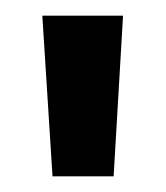

<svg xmlns="http://www.w3.org/2000/svg" viewBox="-20 -817 212 245"><path d="M137 -797 125 -592H47L34 -797Z"/></svg>

Font: A Bank Premium Med
Style: Regular
Weight: 500
Designer: Ninad Kale (Devanagari), Jonny Pinhorn (Latin), Htun Naung (Myanmar)
Foundry: Indian Type Foundry
Version: 4.004